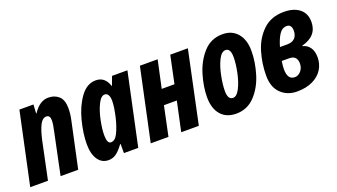

<svg xmlns="http://www.w3.org/2000/svg" viewBox="-62 -961 2412 1373"><g transform="rotate(-20 1143.5 -274.0)"><path d="M108 -548H215L211 -481H214Q264 -558 330 -558Q378 -558 409.5 -529.5Q441 -501 441 -438Q441 -395 431 -350L356 0H222L288 -316Q300 -367 300 -397Q300 -436 271 -436Q242 -436 222 -397Q202 -358 186 -286L126 0H-9Z M476 -150Q476 -230 500.5 -326Q525 -422 574 -490Q623 -558 692 -558Q761 -558 786 -481H788L813 -548H930L813 0H704V-69H700Q672 -30 645.5 -10Q619 10 585 10Q534 10 505 -33Q476 -76 476 -150ZM735 -257Q753 -335 753 -380Q753 -410 743.5 -425.5Q734 -441 717 -441Q689 -441 665.5 -393.5Q642 -346 628.5 -280.5Q615 -215 615 -169Q615 -104 644 -104Q676 -104 697.5 -148Q719 -192 735 -257Z M1025 -548H1160L1115 -339H1212L1256 -548H1390L1274 0H1140L1188 -224H1090L1043 0H908Z M1399 -171Q1399 -251 1426 -341Q1453 -431 1510.5 -494.5Q1568 -558 1656 -558Q1728 -558 1769.5 -509Q1811 -460 1811 -376Q1811 -290 1783.5 -200.5Q1756 -111 1698.5 -50.5Q1641 10 1557 10Q1482 10 1440.5 -38Q1399 -86 1399 -171ZM1676 -377Q1676 -444 1638 -444Q1607 -444 1583.5 -396.5Q1560 -349 1547 -283.5Q1534 -218 1534 -170Q1534 -104 1573 -104Q1602 -104 1625.5 -150.5Q1649 -197 1662.5 -262Q1676 -327 1676 -377Z M1849 -172Q1849 -264 1875.5 -352Q1902 -440 1963.5 -499Q2025 -558 2123 -558Q2198 -558 2241.5 -523Q2285 -488 2285 -424Q2285 -317 2166 -286L2165 -282Q2198 -275 2219 -247Q2240 -219 2240 -170Q2240 -121 2215 -80Q2190 -39 2140 -14.5Q2090 10 2020 10Q1946 10 1897.5 -37Q1849 -84 1849 -172ZM2068 -331Q2106 -331 2125.5 -351.5Q2145 -372 2145 -408Q2145 -431 2135.5 -443.5Q2126 -456 2108 -456Q2073 -456 2050.5 -422Q2028 -388 2012 -331ZM2106 -172Q2106 -201 2091.5 -217Q2077 -233 2047 -233H1990Q1984 -197 1984 -172Q1984 -92 2039 -92Q2066 -92 2086 -115.5Q2106 -139 2106 -172Z"/></g></svg>

Font: Noto Sans Display Ex Bold Cond
Style: Italic
Weight: 800
Width: 3
Italic angle: -12°
Designer: Monotype Design team
Foundry: Monotype Imaging Inc.
Version: Version 1.000